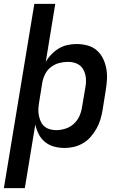

<svg xmlns="http://www.w3.org/2000/svg" viewBox="-29 -755 649 990"><path d="M-9 215 148 -735H256L207 -436Q219 -457 236.5 -475Q254 -493 275 -505.5Q296 -518 319.5 -523Q343 -528 366 -528Q395 -528 422.5 -520.5Q450 -513 470 -495.5Q490 -478 502 -453.5Q514 -429 519 -402Q524 -375 522.5 -346Q521 -317 516 -288L500 -188Q496 -164 489 -140Q482 -116 469.5 -93.5Q457 -71 440 -51Q423 -31 400.5 -17.5Q378 -4 353.5 2Q329 8 305 8Q277 8 250.5 1Q224 -6 203.5 -22.5Q183 -39 171 -62.5Q159 -86 153 -113L99 215ZM261 -84Q284 -84 308 -91.5Q332 -99 351 -116Q370 -133 380.5 -156.5Q391 -180 394 -203L411 -303Q414 -319 414.5 -335.5Q415 -352 411.5 -367.5Q408 -383 400.5 -396.5Q393 -410 381 -419Q369 -428 353.5 -432Q338 -436 321 -436Q299 -436 276 -430Q253 -424 234 -409.5Q215 -395 204 -373.5Q193 -352 189 -329L173 -229Q170 -212 169 -195Q168 -178 171 -161.5Q174 -145 180.5 -130Q187 -115 198.5 -104.5Q210 -94 226.5 -89Q243 -84 261 -84Z"/></svg>

Font: Iosevka SmBd Ex Obl
Style: Regular
Weight: 600
Width: 7
Italic angle: -9°
Monospace: yes
Designer: Belleve Invis
Foundry: Belleve Invis
Version: Version 32.5.0; ttfautohint (v1.8.4)